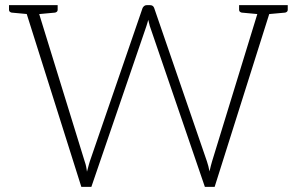

<svg xmlns="http://www.w3.org/2000/svg" viewBox="-20 -726 1153 746"><path d="M296 0 73 -706H109Q115 -706 119.5 -703Q124 -700 125 -695L309 -99Q313 -88 315 -77.5Q317 -67 318 -59Q323 -77 325 -85.5Q327 -94 329 -99L534 -695Q536 -699 540 -702.5Q544 -706 550 -706H563Q575 -706 579 -695L784 -99Q787 -90 789.5 -80.5Q792 -71 794 -60Q797 -73 799.5 -83Q802 -93 804 -99L987 -695Q989 -699 993.5 -702.5Q998 -706 1004 -706H1037L814 0H776L562 -625Q561 -631 559 -637Q557 -643 556 -649Q555 -646 553 -638Q551 -630 549 -625L335 0ZM96 -692V-706H134V-692ZM981 -691V-706H1019V-691ZM106 -706 101 -670 25 -677Q21 -678 18 -680.5Q15 -683 15 -688V-706ZM204 -706V-688Q204 -683 201 -680.5Q198 -678 194 -677L118 -670L113 -706ZM1000 -706 995 -670 919 -677Q915 -678 912 -680.5Q909 -683 909 -688V-706ZM1098 -706V-688Q1098 -683 1095 -680.5Q1092 -678 1088 -677L1011 -670L1007 -706Z"/></svg>

Font: Aleo ExtraLight
Style: Regular
Weight: 250
Designer: Alessio Laiso
Foundry: Alessio Laiso
Version: Version 2.001;gftools[0.9.29]